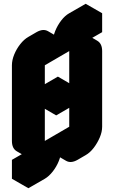

<svg xmlns="http://www.w3.org/2000/svg" viewBox="-20 -945 603 1015"><path d="M390 -100Q355 -80 329 -95Q303 -110 303 -150L433 -225V-725Q467 -745 493.5 -730Q520 -715 520 -675V-275Q520 -248 507.5 -218.5Q495 -189 475.5 -163.5Q456 -138 433 -125ZM217 -700 260 -725Q294 -745 320 -730Q346 -715 346 -675L217 -600V-100Q182 -80 156 -95Q130 -110 130 -150V-550Q130 -577 142 -606.5Q154 -636 174 -661.5Q194 -687 217 -700ZM217 0 130 50V-50L303 -150Q303 -124 291 -94Q279 -64 259 -38.5Q239 -13 217 0ZM433 -825 520 -875V-775L346 -675Q346 -702 358.5 -731.5Q371 -761 390.5 -786.5Q410 -812 433 -825ZM277 -435 372 -490V-390L277 -335ZM494 -730Q467 -745 433 -725L346 -775Q381 -795 407 -780ZM433 -725V-225L346 -275V-775ZM433 -225 303 -150 217 -200 346 -275ZM303 -150Q303 -110 329 -95L243 -145Q217 -160 217 -200ZM130 -50V50L43 0V-100ZM303 -150 130 -50 43 -100 217 -200ZM520 -875 433 -825Q410 -812 390.5 -786.5Q371 -761 358.5 -731.5Q346 -702 346 -675L260 -725Q260 -752 272 -781.5Q284 -811 303.5 -836.5Q323 -862 346 -875L433 -925ZM372 -490 277 -435 191 -485 286 -540ZM277 -435V-335L191 -385V-485ZM320 -730Q294 -745 260 -725L217 -700Q194 -687 174 -661.5Q154 -636 142 -606.5Q130 -577 130 -550V-150Q130 -110 156 -95L69 -145Q43 -160 43 -200V-600Q43 -627 55 -656.5Q67 -686 87 -711.5Q107 -737 130 -750L173 -775Q208 -795 234 -780Z"/></svg>

Font: Nabla
Style: Regular
Weight: 400
Designer: Arthur Reinders Folmer
Foundry: Typearture
Version: Version 1.002